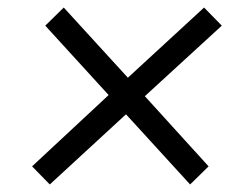

<svg xmlns="http://www.w3.org/2000/svg" viewBox="-20 -539 640 509"><path d="M112 -50 65 -98 268 -287 100 -471 149 -519 319 -333 521 -519 568 -471 364 -284 533 -98 484 -50 314 -236Z"/></svg>

Font: Mulish Medium
Style: Italic
Weight: 500
Italic angle: -9°
Designer: Vernon Adams
Foundry: Vernon Adams
Version: Version 3.603; ttfautohint (v1.8.3)